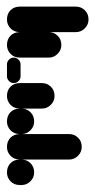

<svg xmlns="http://www.w3.org/2000/svg" viewBox="122 -402 280 565"><g transform="rotate(90 262.5 -120.0)"><path d="M0 -38H75V-203H0ZM38 -75Q21 -75 10.5 -64Q0 -53 0 -38Q0 -21 10.5 -10.5Q21 0 38 0Q53 0 64 -10.5Q75 -21 75 -38Q75 -53 64 -64Q53 -75 38 -75ZM38 -240Q21 -240 10.5 -229Q0 -218 0 -203Q0 -186 10.5 -175.5Q21 -165 38 -165Q53 -165 64 -175.5Q75 -186 75 -203Q75 -218 64 -229Q53 -240 38 -240Z M75 -38H150V-123H75ZM113 -75Q96 -75 85.5 -64Q75 -53 75 -38Q75 -21 85.5 -10.5Q96 0 113 0Q128 0 139 -10.5Q150 -21 150 -38Q150 -53 139 -64Q128 -75 113 -75ZM113 -160Q96 -160 85.5 -149Q75 -138 75 -123Q75 -106 85.5 -95.5Q96 -85 113 -85Q128 -85 139 -95.5Q150 -106 150 -123Q150 -138 139 -149Q128 -160 113 -160Z M170 -40Q162 -40 156 -34Q150 -28 150 -20Q150 -12 156 -6Q162 0 170 0H205Q213 0 219 -6Q225 -12 225 -20Q225 -28 219 -34Q213 -40 205 -40Z M225 -38H300V-103H225ZM263 -75Q246 -75 235.5 -64Q225 -53 225 -38Q225 -21 235.5 -10.5Q246 0 263 0Q278 0 289 -10.5Q300 -21 300 -38Q300 -53 289 -64Q278 -75 263 -75ZM263 -140Q246 -140 235.5 -129Q225 -118 225 -103Q225 -86 235.5 -75.5Q246 -65 263 -65Q278 -65 289 -75.5Q300 -86 300 -103Q300 -118 289 -129Q278 -140 263 -140Z M300 -38H375V-43H300ZM338 -75Q321 -75 310.5 -64Q300 -53 300 -38Q300 -21 310.5 -10.5Q321 0 338 0Q353 0 364 -10.5Q375 -21 375 -38Q375 -53 364 -64Q353 -75 338 -75ZM338 -80Q321 -80 310.5 -69Q300 -58 300 -43Q300 -26 310.5 -15.5Q321 -5 338 -5Q353 -5 364 -15.5Q375 -26 375 -43Q375 -58 364 -69Q353 -80 338 -80Z M375 -38H450V-183H375ZM413 -75Q396 -75 385.5 -64Q375 -53 375 -38Q375 -21 385.5 -10.5Q396 0 413 0Q428 0 439 -10.5Q450 -21 450 -38Q450 -53 439 -64Q428 -75 413 -75ZM413 -220Q396 -220 385.5 -209Q375 -198 375 -183Q375 -166 385.5 -155.5Q396 -145 413 -145Q428 -145 439 -155.5Q450 -166 450 -183Q450 -198 439 -209Q428 -220 413 -220Z M450 -38H525V-43H450ZM488 -75Q471 -75 460.5 -64Q450 -53 450 -38Q450 -21 460.5 -10.5Q471 0 488 0Q503 0 514 -10.5Q525 -21 525 -38Q525 -53 514 -64Q503 -75 488 -75ZM488 -80Q471 -80 460.5 -69Q450 -58 450 -43Q450 -26 460.5 -15.5Q471 -5 488 -5Q503 -5 514 -15.5Q525 -26 525 -43Q525 -58 514 -69Q503 -80 488 -80Z"/></g></svg>

Font: Wavefont Medium
Style: Regular
Weight: 500
Version: Version 3.004;gftools[0.9.33]